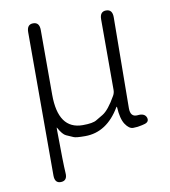

<svg xmlns="http://www.w3.org/2000/svg" viewBox="-82 -603 770 871"><g transform="rotate(-10 303.0 -167.5)"><path d="M129 198Q100 199 100 163V-497Q100 -533 129 -533Q158 -533 158 -497V-199Q158 -39 271 -39Q318 -39 335 -50Q351 -60 367 -69Q395 -86 429 -146Q436 -158 436 -172V-497Q436 -533 465 -533Q494 -533 494 -497L490 -78Q490 -37 523 -40Q556 -44 564 -22Q571 0 543 6L535 8Q515 13 494 13Q475 13 458 -12.5Q441 -38 438 -92Q438 -97 435 -93Q373 12 273 12Q230 12 220 7Q204 0 188 -7Q172 -14 154 -47Q152 -51 152 -46V-29Q153 117 156 161Q159 197 129 198Z"/></g></svg>

Font: Resource Han Rounded JP Light
Style: Regular
Weight: 300
Designer: Cyano Hao (round all glyphs); Ryoko NISHIZUKA 西塚涼子 (kana, bopomofo & ideographs); Paul D. Hunt (Latin, Greek & Cyrillic)
Foundry: Cyano Hao
Version: 0.990